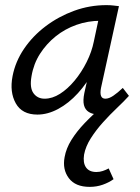

<svg xmlns="http://www.w3.org/2000/svg" viewBox="-20 -440 547 749"><path d="M126 7Q66 7 41.5 -37Q17 -81 29 -143Q40 -200 74 -250Q108 -300 158.5 -338Q209 -376 269.5 -398Q330 -420 395 -420Q411 -420 422.5 -418.5Q434 -417 444 -416L374 -97Q366 -55 391 -55Q405 -55 422 -66.5Q439 -78 459 -97L483 -66Q447 -31 418 -12.5Q389 6 361 6Q341 6 326.5 -3Q312 -12 307.5 -30Q303 -48 309 -77L346 -243L387 -277Q374 -218 347 -167Q320 -116 284 -76.5Q248 -37 207 -15Q166 7 126 7ZM154 -55Q184 -55 214 -74Q244 -93 271 -125.5Q298 -158 318 -198Q338 -238 346 -278L369 -386L407 -356Q399 -358 390 -358.5Q381 -359 373 -359Q323 -359 278 -343Q233 -327 197 -298Q161 -269 136 -230Q111 -191 103 -143Q95 -98 110.5 -76.5Q126 -55 154 -55ZM330 289Q274 289 248.5 255Q223 221 232 173Q238 139 258.5 106Q279 73 310 40.5Q341 8 379 -24.5Q417 -57 457 -89L483 -66Q464 -45 436.5 -19Q409 7 382 37Q355 67 334.5 99Q314 131 308 163Q303 195 315.5 213Q328 231 356 231Q369 231 381 227Q393 223 404 217L423 259Q405 272 381 280.5Q357 289 330 289Z"/></svg>

Font: Ysabeau Infant Medium
Style: Italic
Weight: 500
Italic angle: -12°
Designer: Christian Thalmann (Catharsis Fonts)
Version: Version 2.001;gftools[0.9.30]; featfreeze: ss01,ss02,lnum